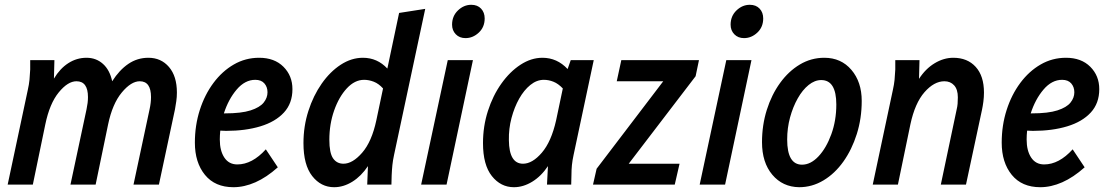

<svg xmlns="http://www.w3.org/2000/svg" viewBox="-20 -770 4628 801"><path d="M12 0 96 -395Q101 -417 103 -437Q105 -457 106 -480V-519H207L205 -442Q230 -484 265 -506.5Q300 -529 341 -529Q381 -529 409.5 -503.5Q438 -478 448 -431Q478 -478 515.5 -503.5Q553 -529 599 -529Q652 -529 685 -490.5Q718 -452 718 -384Q718 -365 715.5 -348Q713 -331 710 -314L643 0H537L604 -314Q610 -341 610 -365Q610 -431 563 -431Q527 -431 488 -384Q449 -337 431 -251L379 0H274L341 -314Q344 -328 345.5 -340.5Q347 -353 347 -365Q347 -431 299 -431Q263 -431 225 -384.5Q187 -338 169 -251L117 0Z M793 -175Q793 -247 813.5 -311Q834 -375 870.5 -424Q907 -473 955.5 -501Q1004 -529 1061 -529Q1125 -529 1162.5 -491.5Q1200 -454 1200 -398Q1200 -339 1164.5 -300.5Q1129 -262 1066.5 -243Q1004 -224 923 -224Q911 -224 899 -225Q897 -206 897 -188Q897 -141 916 -112.5Q935 -84 970 -84Q1032 -84 1089 -147L1139 -72Q1092 -30 1045.5 -9.5Q999 11 954 11Q877 11 835 -40.5Q793 -92 793 -175ZM1045 -437Q1002 -437 967.5 -396.5Q933 -356 914 -297H918Q987 -297 1025.5 -309.5Q1064 -322 1080 -342Q1096 -362 1096 -385Q1096 -407 1083 -422Q1070 -437 1045 -437Z M1246 -173Q1246 -243 1266.5 -307Q1287 -371 1322 -421Q1357 -471 1401.5 -500Q1446 -529 1494 -529Q1554 -529 1596 -484L1645 -716L1754 -733L1624 -124Q1619 -101 1617 -81.5Q1615 -62 1614 -39L1613 0H1512L1515 -77Q1487 -35 1450 -12Q1413 11 1374 11Q1319 11 1282.5 -35.5Q1246 -82 1246 -173ZM1354 -187Q1354 -132 1369.5 -109.5Q1385 -87 1413 -87Q1451 -87 1491 -133Q1531 -179 1550 -268L1578 -401Q1560 -421 1539.5 -429Q1519 -437 1499 -437Q1460 -437 1427 -401.5Q1394 -366 1374 -309Q1354 -252 1354 -187Z M1866 -667Q1866 -703 1890.5 -726.5Q1915 -750 1946 -750Q1972 -750 1987 -734Q2002 -718 2002 -693Q2002 -657 1977.5 -634Q1953 -611 1922 -611Q1897 -611 1881.5 -627Q1866 -643 1866 -667ZM1737 0 1848 -519H1953L1843 0Z M1995 -173Q1995 -243 2015.5 -307Q2036 -371 2071.5 -421Q2107 -471 2151.5 -500Q2196 -529 2243 -529Q2304 -529 2348 -482L2361 -519H2457L2373 -124Q2368 -101 2366 -81.5Q2364 -62 2364 -39L2363 0H2262L2266 -77Q2238 -35 2200.5 -12Q2163 11 2124 11Q2069 11 2032 -35.5Q1995 -82 1995 -173ZM2103 -185Q2104 -87 2162 -87Q2201 -87 2240.5 -133Q2280 -179 2300 -268L2328 -401Q2309 -421 2289 -429Q2269 -437 2249 -437Q2219 -437 2192.5 -415.5Q2166 -394 2146 -358.5Q2126 -323 2114 -278Q2102 -233 2103 -185Z M2454 0 2469 -66 2747 -431H2553L2572 -519H2896L2882 -452L2603 -87H2815L2795 0Z M3028 -667Q3028 -703 3052.5 -726.5Q3077 -750 3108 -750Q3134 -750 3149 -734Q3164 -718 3164 -693Q3164 -657 3139.5 -634Q3115 -611 3084 -611Q3059 -611 3043.5 -627Q3028 -643 3028 -667ZM2899 0 3010 -519H3115L3005 0Z M3159 -177Q3159 -248 3179 -311.5Q3199 -375 3234.5 -424Q3270 -473 3317 -501Q3364 -529 3419 -529Q3489 -529 3532 -478.5Q3575 -428 3575 -349Q3575 -276 3554.5 -211Q3534 -146 3498.5 -96Q3463 -46 3415.5 -17.5Q3368 11 3314 11Q3245 10 3202 -41Q3159 -92 3159 -177ZM3264 -188Q3264 -83 3326 -83Q3362 -83 3394.5 -117.5Q3427 -152 3448 -209.5Q3469 -267 3469 -334Q3469 -436 3406 -436Q3379 -436 3353.5 -415.5Q3328 -395 3308 -359.5Q3288 -324 3276 -280Q3264 -236 3264 -188Z M3621 0 3705 -395Q3710 -417 3712 -437Q3714 -457 3715 -480V-519H3816L3814 -441Q3841 -483 3879 -506Q3917 -529 3957 -529Q4016 -529 4050.5 -491Q4085 -453 4085 -384Q4085 -365 4082.5 -346Q4080 -327 4077 -313L4010 0H3905L3971 -313Q3974 -325 3975 -337Q3976 -349 3976 -364Q3976 -397 3960.5 -414Q3945 -431 3920 -431Q3877 -431 3837 -385.5Q3797 -340 3778 -251L3726 0Z M4159 -175Q4159 -247 4179.5 -311Q4200 -375 4236.5 -424Q4273 -473 4321.5 -501Q4370 -529 4427 -529Q4491 -529 4528.5 -491.5Q4566 -454 4566 -398Q4566 -339 4530.5 -300.5Q4495 -262 4432.5 -243Q4370 -224 4289 -224Q4277 -224 4265 -225Q4263 -206 4263 -188Q4263 -141 4282 -112.5Q4301 -84 4336 -84Q4398 -84 4455 -147L4505 -72Q4458 -30 4411.5 -9.5Q4365 11 4320 11Q4243 11 4201 -40.5Q4159 -92 4159 -175ZM4411 -437Q4368 -437 4333.5 -396.5Q4299 -356 4280 -297H4284Q4353 -297 4391.5 -309.5Q4430 -322 4446 -342Q4462 -362 4462 -385Q4462 -407 4449 -422Q4436 -437 4411 -437Z"/></svg>

Font: Radio Canada Condensed Medium
Style: Italic
Weight: 500
Width: 3
Italic angle: -12°
Designer: Charles Daoud, Etienne Aubert Bonn, Alexandre Saumier Demers, Jacques Le Bailly
Foundry: Radio-Canada
Version: Version 2.104; ttfautohint (v1.8.4.7-5d5b);gftools[0.9.28.de